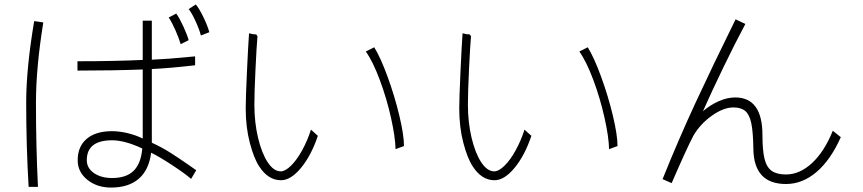

<svg xmlns="http://www.w3.org/2000/svg" viewBox="-20 -767 3888 865"><path d="M923 -622 885 -607Q879 -632 861.5 -670.5Q844 -709 830 -726L862 -747Q877 -730 896.5 -689.5Q916 -649 923 -622ZM830 -586 794 -568Q787 -593 770.5 -630.5Q754 -668 740 -688L774 -706Q789 -685 806 -648Q823 -611 830 -586ZM623 -497V-674H664V-498Q737 -501 836 -511L859 -513V-473Q748 -460 664 -456V-124Q706 -105 743.5 -81.5Q781 -58 827 -26L864 0L841 39Q815 16 756.5 -22.5Q698 -61 661 -79Q651 -1 605 38.5Q559 78 480 78Q417 78 373.5 43Q330 8 330 -45Q330 -107 370.5 -141.5Q411 -176 485 -176Q517 -176 553.5 -167.5Q590 -159 623 -143V-454Q491 -449 329 -449V-491Q492 -491 623 -497ZM134 -672 175 -666Q142 -460 142 -305Q142 -108 151 75H109Q98 -107 98 -305Q98 -458 134 -672ZM485 35Q549 35 582 2.5Q615 -30 621 -98Q542 -135 485 -135Q371 -135 371 -45Q371 -10 403 12.5Q435 35 485 35Z M1102 -617Q1109 -615 1120 -613Q1128 -613 1134 -612L1140 -604Q1136 -560 1131 -454Q1126 -348 1126 -297Q1126 -216 1142.5 -146.5Q1159 -77 1186 -36Q1213 5 1245 5Q1265 5 1291 -20.5Q1317 -46 1341 -89.5Q1365 -133 1381 -183L1412 -155Q1382 -66 1336 -10.5Q1290 45 1246 45Q1188 45 1148 -17Q1124 -53 1105.5 -123.5Q1087 -194 1087 -279Q1087 -323 1092.5 -443Q1098 -563 1102 -617ZM1800 -109 1762 -95Q1761 -149 1741.5 -236.5Q1722 -324 1691 -407Q1660 -490 1628 -535L1666 -554Q1695 -507 1726.5 -420.5Q1758 -334 1779 -246.5Q1800 -159 1800 -109Z M2064 -617Q2071 -615 2082 -613Q2090 -613 2096 -612L2102 -604Q2098 -560 2093 -454Q2088 -348 2088 -297Q2088 -216 2104.5 -146.5Q2121 -77 2148 -36Q2175 5 2207 5Q2227 5 2253 -20.5Q2279 -46 2303 -89.5Q2327 -133 2343 -183L2374 -155Q2344 -66 2298 -10.5Q2252 45 2208 45Q2150 45 2110 -17Q2086 -53 2067.5 -123.5Q2049 -194 2049 -279Q2049 -323 2054.5 -443Q2060 -563 2064 -617ZM2762 -109 2724 -95Q2723 -149 2703.5 -236.5Q2684 -324 2653 -407Q2622 -490 2590 -535L2628 -554Q2657 -507 2688.5 -420.5Q2720 -334 2741 -246.5Q2762 -159 2762 -109Z M3294 -680 3338 -659Q3292 -573 3239 -463.5Q3186 -354 3147 -266Q3181 -295 3219 -311.5Q3257 -328 3292 -328Q3415 -328 3415 -158Q3415 -89 3424.5 -51Q3434 -13 3457 3Q3480 19 3521 19Q3583 19 3638.5 -32.5Q3694 -84 3732 -178L3768 -149Q3722 -46 3658.5 8Q3595 62 3521 62Q3375 62 3374 -99Q3373 -171 3365 -210.5Q3357 -250 3338 -266.5Q3319 -283 3284 -283Q3240 -283 3188 -246.5Q3136 -210 3104 -156Q3073 -97 3006 58L2965 40Q3037 -139 3113.5 -304Q3190 -469 3294 -680Z"/></svg>

Font: Gmarket Sans TTF Light
Style: Regular
Weight: 300
Designer: Creative Director : Sungho Lee; Art Director : Kiwoong Choi; Project Manager : Sori Yang, Jongwook Yoon; Font Designer :
Foundry: Sandoll Inc.
Version: Version 1.000;hotconv 1.0.109;makeotfexe 2.5.65596